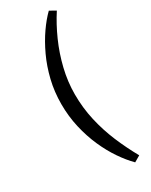

<svg xmlns="http://www.w3.org/2000/svg" viewBox="-258 -868 884 1123"><g transform="rotate(-30 184.0 -306.5)"><path d="M292 204Q254 166 217.5 112.5Q181 59 152 -6.5Q123 -72 105.5 -148Q88 -224 88 -306Q88 -389 106.5 -465.5Q125 -542 156 -608.5Q187 -675 224 -728Q261 -781 298 -817L339 -794Q296 -728 261 -649.5Q226 -571 205.5 -486Q185 -401 185 -317Q185 -225 204.5 -139.5Q224 -54 257.5 25.5Q291 105 333 180Z"/></g></svg>

Font: Literata Variable Black
Style: Regular
Weight: 900
Designer: Latin by Veronika Burian and Jose Scaglione. Greek by Irene Vlachou. Cyrillic by Vera Evstafieva.
Foundry: TypeTogether
Version: Version 3.021